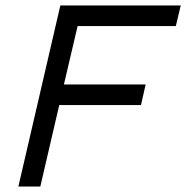

<svg xmlns="http://www.w3.org/2000/svg" viewBox="-20 -680 679 700"><path d="M621 -585H263L213 -372H511L494 -297H196L127 0H47L200 -660H639Z"/></svg>

Font: Work Sans
Style: Italic
Weight: 400
Italic angle: -13°
Designer: Wei Huang
Foundry: Wei Huang
Version: Version 2.012